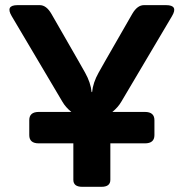

<svg xmlns="http://www.w3.org/2000/svg" viewBox="-20 -720 708 740"><path d="M24.9 -658.2Q0 -700.2 47.9 -700.2H133.3Q158.7 -700.2 178.2 -666.5L282.2 -485.4Q286.6 -478 308.1 -439.7Q329.6 -401.4 333 -365.2H335Q338.4 -401.4 359.9 -439.7Q381.3 -478 385.7 -485.4L489.7 -666.5Q509.3 -700.2 534.7 -700.2H620.1Q668 -700.2 643.1 -658.2L447.3 -327.6Q435.1 -306.6 413.1 -288.6H538.6Q575.2 -288.6 575.2 -256.8V-199.2Q575.2 -167.5 538.6 -167.5H405.3V-26.9Q405.3 0 371.1 0H296.9Q262.7 0 262.7 -26.9V-167.5H129.4Q92.8 -167.5 92.8 -199.2V-256.8Q92.8 -288.6 129.4 -288.6H254.9Q232.9 -306.6 220.7 -327.6Z"/></svg>

Font: Istok
Style: Bold
Weight: 700
Designer: Andrey V. Panov
Foundry: Andrey V. Panov
Version: Version 1.0.1